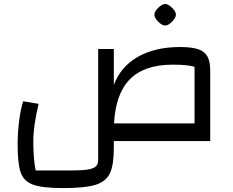

<svg xmlns="http://www.w3.org/2000/svg" viewBox="-20 -720 1190 980"><path d="M70 0ZM1053 -360V0H561V36Q561 122 541 164.5Q521 207 467 223.5Q413 240 300 240Q195 240 147.5 222Q100 204 85 158.5Q70 113 70 16Q70 -41 77.5 -101.5Q85 -162 98 -203L177 -190Q150 -75 150 -1Q150 91 162 150H345Q398 150 427 145.5Q456 141 468.5 130Q481 119 481 97V-470H561V-286Q595 -379 683 -429.5Q771 -480 899 -480Q958 -480 991 -469Q1024 -458 1038.5 -432Q1053 -406 1053 -360ZM973 -90V-379Q938 -390 862 -390Q717 -390 643.5 -316Q570 -242 562 -90ZM768 -645Q768 -661 787.5 -680Q807 -699 823 -700Q839 -699 858.5 -680Q878 -661 878 -645Q878 -630 858 -609.5Q838 -589 823 -590Q808 -589 788 -609Q768 -629 768 -645Z"/></svg>

Font: Changa
Style: Regular
Weight: 400
Designer: Eduardo Rodriguez Tunni
Foundry: Eduardo Rodriguez Tunni
Version: Version 2.002; ttfautohint (v1.5.10-5e6f)